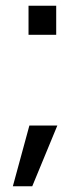

<svg xmlns="http://www.w3.org/2000/svg" viewBox="-20 -520 285 673"><path d="M80 -500H177V-398H80ZM25 133 83 -80H181L93 133Z"/></svg>

Font: Questrial
Style: Regular
Weight: 400
Designer: Joe Prince
Foundry: Joe Prince
Version: Version 1.002